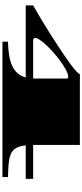

<svg xmlns="http://www.w3.org/2000/svg" viewBox="439 -1126 687 1606"><g transform="rotate(90 783.0 -323.5)"><path d="M329.1 0V-45.9Q388.7 -47.9 438.7 -55.4Q488.8 -63 527.3 -79.6Q565.4 -96.7 591.3 -124.5Q617.2 -152.3 628.4 -194.8H25.4V-256.8Q44.9 -267.6 79.8 -287.8Q114.7 -308.1 159.2 -335Q203.1 -361.8 252.9 -392.8Q302.7 -423.8 351.6 -456.1Q400.4 -487.8 445.3 -518.3Q490.2 -548.8 524.4 -574.7Q553.7 -596.7 576.7 -617.2Q599.6 -637.7 599.6 -647.5H1192.9V-256.8H1476.6V-194.8H1196.3Q1202.1 -143.6 1219 -114Q1235.8 -84.5 1268.1 -70.3Q1287.1 -61.5 1316.9 -56.2Q1345.2 -51.3 1381.1 -49.3Q1417 -47.4 1461.4 -45.9V0ZM319.3 -256.8H636.7L637.2 -261.7V-538.6Q637.2 -550.3 621.1 -550.3Q607.4 -550.3 586.2 -541.3Q564.9 -532.2 539.6 -516.6Q514.2 -501 486.3 -480.5Q458.5 -460 431.6 -437Q404.8 -414.1 380.6 -390.1Q356.4 -366.2 337.9 -344.2Q319.8 -322.3 308.6 -303.5Q297.4 -284.7 297.4 -271.5Q297.4 -258.8 319.3 -256.8Z"/></g></svg>

Font: Asset
Style: Regular
Weight: 400
Version: Version 1.003; ttfautohint (v1.8.4.7-5d5b)